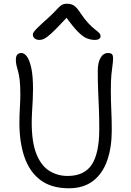

<svg xmlns="http://www.w3.org/2000/svg" viewBox="-20 -996 703 1029"><path d="M349 13Q256 13 197.5 -30.5Q139 -74 111.5 -153Q84 -232 84 -337Q84 -378 86.5 -419.5Q89 -461 89 -489Q89 -537 85.5 -566.5Q82 -596 77 -613.5Q72 -631 68.5 -645Q65 -659 65 -676Q65 -695 73 -703.5Q81 -712 95 -712Q110 -712 124 -693.5Q138 -675 147.5 -632.5Q157 -590 157 -518Q157 -492 155.5 -461.5Q154 -431 152 -399.5Q150 -368 150 -339Q150 -233 175.5 -170Q201 -107 245 -80Q289 -53 342 -53Q432 -53 472 -114Q512 -175 512 -305Q512 -367 510 -415Q508 -463 506 -510Q504 -557 504 -615Q504 -661 519 -686.5Q534 -712 560 -712Q572 -712 579 -706.5Q586 -701 586 -684Q586 -666 583 -646.5Q580 -627 577 -596Q574 -565 574 -511Q574 -459 576.5 -406Q579 -353 579 -298Q579 -206 554.5 -136Q530 -66 479 -26.5Q428 13 349 13ZM191 -782Q180 -782 172 -786Q164 -790 160 -796.5Q156 -803 156 -810Q156 -817 161 -824.5Q166 -832 182.5 -848.5Q199 -865 235 -897Q266 -925 281.5 -942.5Q297 -960 308.5 -968Q320 -976 339 -976Q361 -976 376.5 -966Q392 -956 412 -925Q435 -891 454.5 -870.5Q474 -850 488.5 -839Q503 -828 511 -820Q519 -812 519 -801Q519 -793 511 -787.5Q503 -782 490 -782Q466 -782 444.5 -791Q423 -800 396 -827.5Q369 -855 330 -910L347 -911Q304 -865 277.5 -838.5Q251 -812 235 -800Q219 -788 209 -785Q199 -782 191 -782Z"/></svg>

Font: Shantell Sans Light
Style: Regular
Weight: 300
Designer: Stephen Nixon, Anya Danilova, Shantell Martin
Foundry: Arrow Type
Version: Version 1.011;[c5ecc13dd]